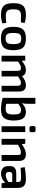

<svg xmlns="http://www.w3.org/2000/svg" viewBox="1590 -2332 756 3975"><g transform="rotate(90 1967.5 -345.0)"><path d="M454 -98 465 -18Q392 12 285 12Q154 12 100 -46Q46 -104 46 -246Q46 -388 100.5 -446Q155 -504 286 -504Q389 -504 457 -476L443 -400Q394 -402 307 -402Q231 -402 202 -369Q173 -336 173 -246Q173 -155 202 -121.5Q231 -88 307 -88Q386 -88 454 -98Z M779 -504Q911 -504 965.5 -445Q1020 -386 1020 -245Q1020 -104 965.5 -45.5Q911 13 779 13Q646 13 591 -45.5Q536 -104 536 -245Q536 -386 591 -445Q646 -504 779 -504ZM779 -407Q711 -407 687 -373.5Q663 -340 663 -245Q663 -151 687 -117.5Q711 -84 779 -84Q845 -84 869.5 -117.5Q894 -151 894 -245Q894 -340 869.5 -373.5Q845 -407 779 -407Z M1233 -490 1240 -418Q1338 -504 1432 -504Q1531 -504 1557 -422Q1649 -504 1743 -504Q1808 -504 1842 -469Q1876 -434 1876 -368V0H1757V-331Q1756 -369 1743 -385Q1730 -401 1696 -401Q1667 -401 1641.5 -389Q1616 -377 1564 -342V0H1447V-331Q1448 -370 1433.5 -385.5Q1419 -401 1386 -401Q1358 -401 1332 -389Q1306 -377 1255 -343V0H1134V-490Z M2129 -700V-535Q2129 -464 2117 -421Q2195 -504 2297 -504Q2390 -504 2433 -444Q2476 -384 2476 -248Q2476 -120 2425.5 -54Q2375 12 2246 12Q2189 12 2120 2.5Q2051 -7 2007 -25V-700ZM2129 -347V-97Q2187 -83 2243 -85Q2302 -86 2326 -121Q2350 -156 2351 -248Q2350 -338 2331 -370Q2312 -402 2251 -402Q2221 -402 2195 -389Q2169 -376 2129 -347Z M2626 -703H2682Q2717 -703 2717 -668V-613Q2717 -578 2682 -578H2626Q2591 -578 2591 -613V-668Q2591 -703 2626 -703ZM2715 0H2594V-490H2715Z M2957 -490 2965 -418Q3079 -504 3177 -504Q3242 -504 3277 -469Q3312 -434 3312 -368V0H3190V-331Q3190 -372 3179 -386.5Q3168 -401 3138 -401Q3104 -401 3068.5 -387Q3033 -373 2977 -341V0H2855V-490Z M3454 -394 3442 -480Q3571 -504 3687 -504Q3782 -504 3826.5 -466Q3871 -428 3871 -333V0H3775L3762 -75Q3685 11 3575 11Q3506 11 3463 -26.5Q3420 -64 3420 -131V-181Q3420 -240 3458 -272Q3496 -304 3565 -304H3749V-334Q3748 -376 3730 -390Q3712 -404 3659 -404Q3582 -404 3454 -394ZM3541 -166V-147Q3541 -87 3605 -87Q3678 -87 3749 -145V-221H3593Q3564 -220 3552.5 -206Q3541 -192 3541 -166Z"/></g></svg>

Font: Exo 2.0 Semi Bold
Style: Regular
Weight: 600
Designer: Natanael Gama
Version: Version 1.001;PS 001.001;hotconv 1.0.70;makeotf.lib2.5.58329